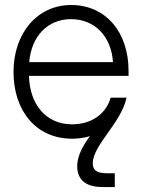

<svg xmlns="http://www.w3.org/2000/svg" viewBox="-20 -546 568 770"><path d="M269 10.3C294.4 10.3 318.4 6.8 340.8 0C313.5 36.6 289.6 79.1 289.6 119.6C289.6 172.9 321.3 204.1 391.1 204.1H440.4V148.9H409.2C363.3 148.9 352.1 132.8 352.1 108.9C352.1 35.6 466.8 -53.2 487.3 -154.3L486.8 -153.8V-154.3H423.8C405.8 -89.8 347.2 -47.4 269 -47.4C164.6 -47.4 99.1 -127 96.2 -241.7H495.6V-261.2C495.6 -416 405.3 -525.9 265.1 -525.9C129.9 -525.9 34.2 -413.1 34.2 -257.3C34.2 -102.5 124 10.3 269 10.3ZM97.2 -296.9C106 -401.4 171.4 -469.2 265.1 -469.2C359.4 -469.2 426.3 -400.4 433.1 -296.9Z"/></svg>

Font: Raveo Display Display Light
Style: Regular
Weight: 300
Designer: Jakub Foglar, Rasmus Andersson (Inter)
Foundry: Jakubfoglar.com
Version: Version 1.100;Glyphs 3.2.3 (3260)